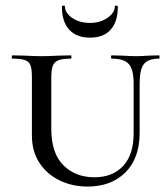

<svg xmlns="http://www.w3.org/2000/svg" viewBox="-20 -671 615 704"><path d="M390 -456Q387 -456 387 -462Q387 -468 390 -468L429 -467Q461 -465 480 -465Q495 -465 525 -467L563 -468Q565 -468 565 -462Q565 -456 563 -456Q523 -456 507.5 -436Q492 -416 492 -365V-184Q492 -91 440 -39Q388 13 301 13Q245 13 198.5 -9.5Q152 -32 124.5 -74Q97 -116 97 -174V-387Q97 -417 92 -431Q87 -445 72 -450.5Q57 -456 26 -456Q23 -456 23 -462Q23 -468 26 -468L72 -467Q108 -465 131 -465Q157 -465 195 -467L240 -468Q242 -468 242 -462Q242 -456 240 -456Q209 -456 194 -450Q179 -444 173.5 -429.5Q168 -415 168 -385V-200Q168 -109 212.5 -65Q257 -21 326 -21Q393 -21 431.5 -62.5Q470 -104 470 -182V-365Q470 -416 452.5 -436Q435 -456 390 -456ZM218 -648Q218 -624 244.5 -605.5Q271 -587 310 -587Q347 -587 374 -605.5Q401 -624 401 -648Q401 -651 406.5 -650.5Q412 -650 412 -646Q412 -592 386 -562.5Q360 -533 310 -533Q260 -533 233.5 -562.5Q207 -592 207 -646Q207 -650 212.5 -650.5Q218 -651 218 -648Z"/></svg>

Font: Cormorant SC Medium
Style: Regular
Weight: 500
Designer: Christian Thalmann (Catharsis Fonts)
Foundry: Catharsis Fonts
Version: Version 4.000